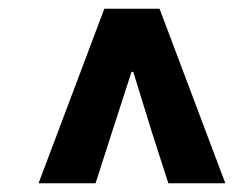

<svg xmlns="http://www.w3.org/2000/svg" viewBox="-20 -690 556 438"><path d="M68 -272 218 -670H344L494 -272H364L326 -390L284 -526H280L236 -390L198 -272Z"/></svg>

Font: Source Sans 3 Black
Style: Italic
Weight: 900
Italic angle: -11°
Designer: Paul D. Hunt
Foundry: Adobe
Version: Version 3.052;hotconv 1.1.0;makeotfexe 2.6.0